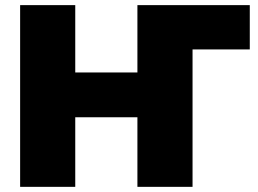

<svg xmlns="http://www.w3.org/2000/svg" viewBox="-20 -725 1001 745"><path d="M58.1 0V-705.1H272V-443.8H513.2V-705.1H949.2V-533.2H727.1V0H513.2V-270H272V0Z"/></svg>

Font: Mulish ExtraBlack
Style: Regular
Weight: 1000
Designer: Vernon Adams
Foundry: Vernon Adams
Version: Version 3.603; ttfautohint (v1.8.3)